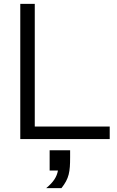

<svg xmlns="http://www.w3.org/2000/svg" viewBox="-20 -720 608 994"><path d="M85 0H548V-65H160V-700H85ZM237 163H280C274 195 258 222 219 254H298C338 204 343 169 343 94V58H237Z"/></svg>

Font: Absans
Style: Regular
Weight: 400
Designer: Valerio Monopoli
Version: Version 1.200;Glyphs 3.2 (3217)